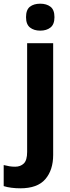

<svg xmlns="http://www.w3.org/2000/svg" viewBox="-75 -846 380 1040"><path d="M66 -753Q66 -793 87 -809.5Q108 -826 143 -826Q177 -826 198.5 -809.5Q220 -793 220 -753Q220 -714 198.5 -697Q177 -680 143 -680Q109 -680 87.5 -697Q66 -714 66 -753ZM35 174Q11 174 -13 171Q-37 168 -55 162V48Q-39 52 -24.5 54.5Q-10 57 7 57Q36 57 54 39.5Q72 22 72 -23V-612H213V-7Q213 75 170.5 124.5Q128 174 35 174Z"/></svg>

Font: Noto Sans Malayalam UI SemiCondensed
Style: Bold
Weight: 700
Width: 4
Designer: Jelle Bosma - Monotype Design Team
Foundry: Monotype Imaging Inc.
Version: Version 2.104; ttfautohint (v1.8.4.7-5d5b)